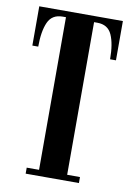

<svg xmlns="http://www.w3.org/2000/svg" viewBox="-81 -752 558 804"><g transform="rotate(10 198.0 -350.0)"><path d="M85.5 0V-25.5H138V-674.5H124Q79 -674.5 62 -636.5Q45 -598.5 45 -533H20V-700H375.5V-533H350.5Q350.5 -598.5 333.5 -636.5Q316.5 -674.5 271.5 -674.5H257.5V-25.5H312V0Z"/></g></svg>

Font: Imbue 50pt
Style: Bold
Weight: 700
Designer: Tyler Finck
Foundry: Etcetera Type Company
Version: Version 1.102; ttfautohint (v1.8.3)